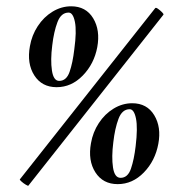

<svg xmlns="http://www.w3.org/2000/svg" viewBox="-20 -579 569 610"><path d="M70 11Q69 12 61.5 7.5Q54 3 48 -2.5Q42 -8 43 -9L473 -553Q475 -556 482 -551Q489 -546 495 -540Q501 -534 499 -532ZM354 6Q307 6 283 -31.5Q259 -69 269 -124Q275 -159 294 -188Q313 -217 341 -234Q369 -251 400 -251Q447 -251 470 -213Q493 -175 483 -122Q473 -68 437 -31Q401 6 354 6ZM363 -14Q386 -14 396 -43Q406 -72 411 -115Q418 -173 412 -202.5Q406 -232 392 -232Q368 -232 356.5 -201.5Q345 -171 340 -127Q334 -80 339 -47Q344 -14 363 -14ZM160 -302Q113 -302 89 -339.5Q65 -377 75 -432Q81 -467 100 -496Q119 -525 147 -542Q175 -559 206 -559Q253 -559 276 -521Q299 -483 289 -429Q279 -376 243 -339Q207 -302 160 -302ZM168 -322Q191 -322 201 -350.5Q211 -379 216 -422Q224 -480 218 -509.5Q212 -539 198 -539Q174 -539 162.5 -508.5Q151 -478 146 -435Q140 -388 145 -355Q150 -322 168 -322Z"/></svg>

Font: Cormorant
Style: Bold Italic
Weight: 700
Italic angle: -10°
Designer: Christian Thalmann (Catharsis Fonts)
Foundry: Catharsis Fonts
Version: Version 4.000